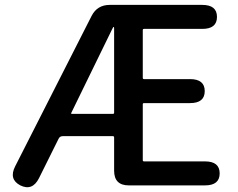

<svg xmlns="http://www.w3.org/2000/svg" viewBox="-20 -757 973 784"><path d="M63 0Q15 -25 42 -78L354 -692Q377 -737 428 -737H806Q866 -737 866 -688Q866 -639 806 -639H568Q563 -639 563 -634V-439Q563 -434 568 -434H756Q816 -434 816 -385Q816 -336 756 -336H568Q563 -336 563 -331V-103Q563 -98 568 -98H817Q877 -98 877 -49Q877 0 817 0H506Q446 0 446 -60V-196Q446 -201 441 -201H236Q224 -201 219 -190L139 -29Q112 24 63 0ZM271 -296Q269 -292 274 -292H441Q446 -292 446 -297V-642Q446 -647 444 -647Q442 -647 437 -636Z"/></svg>

Font: Resource Han Rounded KR Medium
Style: Regular
Weight: 500
Designer: Cyano Hao (round all glyphs); Ryoko NISHIZUKA 西塚涼子 (kana, bopomofo & ideographs); Paul D. Hunt (Latin, Greek & Cyrillic)
Foundry: Cyano Hao
Version: 0.990